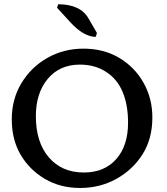

<svg xmlns="http://www.w3.org/2000/svg" viewBox="-20 -889 795 915"><path d="M361.8 6.8Q267.1 6.8 193.6 -36.6Q120.1 -80.1 78.1 -151.9Q36.1 -223.6 36.1 -320.3Q36.1 -417 82.5 -493.4Q128.9 -569.8 206.5 -613.5Q284.2 -657.2 377.9 -657.2Q473.6 -657.2 547.6 -613.5Q621.6 -569.8 663.8 -495.1Q706.1 -420.4 706.1 -329.1Q706.1 -227.5 659.4 -153.8Q612.8 -80.1 534.7 -36.6Q456.5 6.8 361.8 6.8ZM379.9 -66.9Q477.1 -66.9 533.7 -130.6Q590.3 -194.3 590.3 -304.2Q590.3 -388.2 564.9 -449.7Q539.6 -511.2 486.3 -546.1Q433.1 -581.1 360.8 -581.1Q264.2 -581.1 207.5 -513.2Q150.9 -445.3 150.9 -335.4Q150.9 -211.4 212.6 -139.2Q274.4 -66.9 379.9 -66.9ZM436.5 -713.4Q379.4 -713.4 315.4 -782.7L252 -852.1L257.3 -868.7Q363.3 -868.7 402.3 -800.3L441.9 -731.9Z"/></svg>

Font: Bainsley
Style: Regular
Weight: 400
Designer: Paul James MIller
Foundry: High-Logic / Made with FontCreator
Version: Version 1.411;March 28, 2021;FontCreator 13.0.0.2683 64-bit